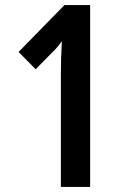

<svg xmlns="http://www.w3.org/2000/svg" viewBox="-20 -734 494 754"><path d="M334 0H219V-441Q219 -474 220 -507Q221 -540 223 -572Q216 -563 206.5 -551Q197 -539 182 -525L120 -462L53 -530L233 -714H334Z"/></svg>

Font: Noto Sans Lao ExtraCondensed SemiBold
Style: Regular
Weight: 600
Width: 2
Designer: Monotype Design Team
Foundry: Monotype Imaging Inc.
Version: Version 2.003; ttfautohint (v1.8.4.7-5d5b)